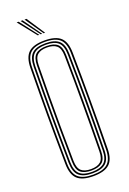

<svg xmlns="http://www.w3.org/2000/svg" viewBox="-179 -1013 724 1079"><g transform="rotate(-20 183.5 -474.0)"><path d="M183.5 5.5Q116.8 5.5 87.5 -21.9Q58.2 -49.2 57.2 -112Q56.2 -195.8 55.6 -266.5Q55 -337.2 55 -403.1Q55 -469 55.6 -537.9Q56.2 -606.8 57.2 -687.2Q58.2 -750.5 87.5 -778Q116.8 -805.5 183.5 -805.5Q249.8 -805.5 279.4 -778.2Q309 -751 310 -687.2Q311.2 -610.2 311.8 -541.8Q312.2 -473.2 312.2 -406.2Q312.2 -339.2 311.8 -267.4Q311.2 -195.5 310 -112Q309 -48.2 279.1 -21.4Q249.2 5.5 183.5 5.5ZM183.5 -3Q244 -3 271.6 -27.9Q299.2 -52.8 300 -112Q301.2 -193.2 301.9 -263.6Q302.5 -334 302.5 -400.5Q302.5 -467 302 -536.9Q301.5 -606.8 300 -687Q299.2 -746.5 271.9 -771.8Q244.5 -797 183.5 -797Q122 -797 95 -771.5Q68 -746 67 -687Q66 -611.5 65.4 -544.8Q64.8 -478 64.8 -411.9Q64.8 -345.8 65.2 -272.8Q65.8 -199.8 67 -112Q67.8 -53 95.5 -28Q123.2 -3 183.5 -3ZM183.5 -11.2Q127.5 -11.2 102.6 -34.8Q77.8 -58.2 76.8 -112Q75.8 -195.8 75.1 -266.5Q74.5 -337.2 74.5 -403.1Q74.5 -469 75.1 -537.9Q75.8 -606.8 76.8 -687Q77.8 -741.5 102.5 -765.1Q127.2 -788.8 183.5 -788.8Q239 -788.8 264.2 -765.4Q289.5 -742 290.2 -687Q291.5 -610.8 292.1 -542.4Q292.8 -474 292.8 -406.8Q292.8 -339.5 292.2 -267.5Q291.8 -195.5 290.2 -112.2Q289.5 -57.2 264 -34.2Q238.5 -11.2 183.5 -11.2ZM183.5 -19.8Q232.5 -19.8 256.2 -40.5Q280 -61.2 280.5 -112.2Q281.8 -193 282.2 -263.5Q282.8 -334 282.9 -400.9Q283 -467.8 282.4 -537.5Q281.8 -607.2 280.5 -687Q279.8 -737.8 256.8 -759Q233.8 -780.2 183.5 -780.2Q132.5 -780.2 110 -758.6Q87.5 -737 86.5 -687Q85.5 -610.2 84.9 -541.8Q84.2 -473.2 84.2 -406.4Q84.2 -339.5 84.9 -267.6Q85.5 -195.8 86.5 -112.2Q87.2 -62.2 110.2 -41Q133.2 -19.8 183.5 -19.8ZM183.5 -28Q139.8 -28 118.4 -46.8Q97 -65.5 96.5 -112.5Q95 -219.2 94.5 -313.6Q94 -408 94.5 -499Q95 -590 96.5 -686.8Q97 -734 118.4 -753Q139.8 -772 183.5 -772Q228 -772 249 -752.9Q270 -733.8 270.8 -686.8Q271.8 -619.5 272.4 -552Q273 -484.5 273.1 -414.8Q273.2 -345 272.6 -270Q272 -195 270.8 -112.2Q270 -64.5 248.1 -46.2Q226.2 -28 183.5 -28ZM183.5 -36.5Q222 -36.5 241.2 -53.4Q260.5 -70.2 261 -113.5Q262 -188.2 262.6 -257.2Q263.2 -326.2 263.2 -394.5Q263.2 -462.8 262.8 -534.4Q262.2 -606 261 -685.8Q260.5 -729.8 241.1 -746.6Q221.8 -763.5 183.5 -763.5Q145.2 -763.5 126 -746.5Q106.8 -729.5 106.2 -686Q105 -597.8 104.4 -507.9Q103.8 -418 104.1 -320.9Q104.5 -223.8 106.2 -113.2Q106.8 -70.8 125.8 -53.6Q144.8 -36.5 183.5 -36.5ZM159 -845 72 -954H83.8L167.8 -845ZM176.5 -845 95.5 -954H107.2L185 -845ZM193.8 -845 119 -954H131L202.5 -845Z"/></g></svg>

Font: Big Shoulders Inline Text Thin ExtraLight
Style: Regular
Weight: 250
Version: Version 2.002